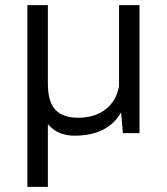

<svg xmlns="http://www.w3.org/2000/svg" viewBox="-20 -520 651 750"><path d="M445 -500H525V0H460L453 -81Q401 10 271 10Q205 10 167 -35V210H87V-500H167V-194Q167 -121 197 -90.5Q227 -60 285 -60Q350 -60 392.5 -93Q435 -126 445 -184Z"/></svg>

Font: Work Sans
Style: Regular
Weight: 400
Designer: Wei Huang
Foundry: Wei Huang
Version: Version 1.032;PS 001.032;hotconv 1.0.70;makeotf.lib2.5.58329